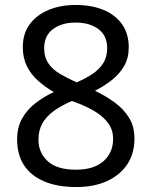

<svg xmlns="http://www.w3.org/2000/svg" viewBox="-20 -744 612 774"><path d="M285 -724Q348 -724 396 -704.5Q444 -685 471.5 -647Q499 -609 499 -553Q499 -510 480.5 -478Q462 -446 431 -421.5Q400 -397 363 -378Q407 -357 443 -330.5Q479 -304 500.5 -269Q522 -234 522 -185Q522 -125 493 -81.5Q464 -38 411.5 -14Q359 10 288 10Q211 10 157.5 -13Q104 -36 76.5 -78.5Q49 -121 49 -182Q49 -231 69.5 -267Q90 -303 124 -329Q158 -355 197 -373Q162 -393 133.5 -418.5Q105 -444 88.5 -477Q72 -510 72 -554Q72 -609 100 -646.5Q128 -684 176 -704Q224 -724 285 -724ZM135 -181Q135 -129 172 -94.5Q209 -60 286 -60Q359 -60 397.5 -94.5Q436 -129 436 -184Q436 -219 417.5 -245.5Q399 -272 365.5 -293Q332 -314 286 -331L270 -337Q226 -318 196 -296Q166 -274 150.5 -246Q135 -218 135 -181ZM284 -653Q229 -653 193.5 -626.5Q158 -600 158 -550Q158 -513 175.5 -488Q193 -463 223 -445.5Q253 -428 289 -412Q324 -427 351.5 -445Q379 -463 395.5 -488.5Q412 -514 412 -550Q412 -600 377 -626.5Q342 -653 284 -653Z"/></svg>

Font: Noto Sans Ambassadori
Style: Regular
Weight: 400
Designer: Monotype Design Team
Foundry: Monotype Imaging Inc.
Version: Version 2.013